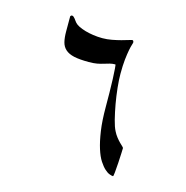

<svg xmlns="http://www.w3.org/2000/svg" viewBox="-71 -423 534 550"><g transform="rotate(15 195.5 -148.0)"><path d="M316.9 -25.9Q316.9 -24.4 316.4 -11Q315.9 2.4 314.9 18.1Q314 33.7 312.7 46.4Q311.5 59.1 310.1 59.1Q306.6 59.1 299.8 56.6Q293 54.2 285.2 47.1Q277.3 40 269 27.3Q260.7 14.6 254.2 -6.1Q247.6 -26.9 243.2 -56.6Q238.8 -86.4 238.8 -127.9Q238.8 -147.5 238.5 -169.4Q238.3 -191.4 237.5 -209.7Q236.8 -228 235.8 -240Q234.9 -252 233.9 -252Q225.1 -252 217.8 -250Q210.4 -248 201.9 -245.4Q193.4 -242.7 183.1 -240.7Q172.9 -238.8 158.2 -238.8Q131.3 -238.8 114.7 -242.4Q98.1 -246.1 88.9 -254.4Q79.6 -262.7 76.4 -275.6Q73.2 -288.6 73.2 -307.1V-351.1Q73.2 -352.1 74.2 -353Q75.2 -355 78.1 -355Q80.6 -355 82.8 -353Q85 -351.1 87.2 -348.4Q89.4 -345.7 91.3 -342.8Q93.3 -339.8 95.2 -337.9Q99.1 -333.5 107.4 -329.3Q115.7 -325.2 126.7 -322Q137.7 -318.8 150.9 -316.9Q164.1 -314.9 178.2 -314.9Q192.4 -314.9 206.5 -317.6Q220.7 -320.3 232.7 -323.5Q244.6 -326.7 252.7 -329.3Q260.7 -332 262.2 -332Q267.1 -332 267.1 -325.2Q267.1 -323.7 265.1 -318.1Q263.2 -312.5 261 -301.3Q258.8 -290 256.8 -272.5Q254.9 -254.9 254.9 -230Q254.9 -212.4 257.3 -189Q259.8 -165.5 263.9 -142.1Q268.1 -118.7 273.2 -98.4Q278.3 -78.1 284.2 -66.9Q288.6 -58.1 294.2 -51Q299.8 -43.9 304.9 -38.8Q310.1 -33.7 313.5 -30.5Q316.9 -27.3 316.9 -25.9Z"/></g></svg>

Font: Scheherazade
Style: Regular
Weight: 400
Designer: SIL International
Foundry: SIL International
Version: Version 2.100 (build 932/914)